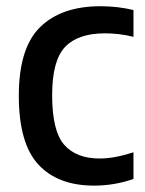

<svg xmlns="http://www.w3.org/2000/svg" viewBox="-20 -572 455 602"><path d="M275 10Q161.5 10 100.2 -56.2Q39 -122.5 39 -271.5Q39 -422 106 -487.2Q173 -552.5 295 -552.5Q321.5 -552.5 347.8 -549.5Q374 -546.5 398.5 -540.5V-456.5Q375 -462.5 352.2 -465Q329.5 -467.5 309.5 -467.5Q224.5 -467.5 184 -424.8Q143.5 -382 143.5 -273.5Q143.5 -161.5 181.2 -118.2Q219 -75 292.5 -75Q338.5 -75 398.5 -94.5V-11Q339 10 275 10Z"/></svg>

Font: Encode Sans SemiCondensed SemiCondensed Medium
Style: Regular
Weight: 500
Width: 4
Designer: Multiple Designers
Foundry: Impallari Type
Version: Version 3.000; ttfautohint (v1.8.3) -l 8 -r 50 -G 200 -x 14 